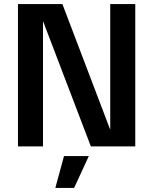

<svg xmlns="http://www.w3.org/2000/svg" viewBox="-20 -725 759 951"><path d="M69 0V-705H289L525 -85H526V-705H650V0H430L194 -618H193V0ZM254 206 297 48H420L347 206Z"/></svg>

Font: TikTok Sans 24pt SemiBold
Style: Regular
Weight: 600
Version: Version 4.000